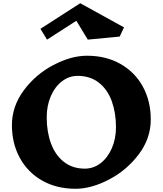

<svg xmlns="http://www.w3.org/2000/svg" viewBox="-20 -1152 1010 1192"><path d="M916 -410Q916 -293 841.5 -194Q767 -95 657 -37.5Q547 20 449 20Q332 20 242.5 -30.5Q153 -81 103.5 -171Q54 -261 54 -375Q54 -492 128 -591.5Q202 -691 312 -748.5Q422 -806 520 -806Q638 -806 728 -755Q818 -704 867 -614Q916 -524 916 -410ZM270 -423Q270 -335 296 -263Q322 -191 375.5 -148Q429 -105 507 -105Q560 -105 604 -138.5Q648 -172 674 -231Q700 -290 700 -363Q700 -451 674 -523.5Q648 -596 594 -638.5Q540 -681 462 -681Q409 -681 365 -647.5Q321 -614 295.5 -555Q270 -496 270 -423ZM723 -925 525 -906 454 -1023 272 -906 231 -973 478 -1132 750 -982Z"/></svg>

Font: Inknut Antiqua ExtraBold
Style: Regular
Weight: 800
Designer: Claus Eggers Sørensen
Foundry: Claus Eggers Sørensen
Version: Version 1.003; ttfautohint (v1.8.2) -l 8 -r 50 -G 200 -x 14 